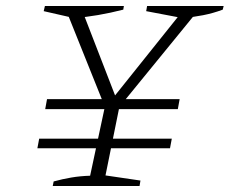

<svg xmlns="http://www.w3.org/2000/svg" viewBox="-20 -617 762 637"><path d="M130 -255 136 -288H576L570 -255ZM104 -125 110 -157H550L544 -125ZM337 -240 199 -584 201 -597H247L367 -287H351L599 -597H644L642 -588L358 -240ZM155 0 158 -15Q187 -23 216.5 -28Q246 -33 279 -34L332 -282H380L330 -35L446 -18L443 0ZM226 -557 125 -580 129 -597H391L389 -585Q346 -574 305 -567Q264 -560 226 -557ZM586 -557 465 -580 468 -597H722L719 -585Q687 -573 653.5 -566.5Q620 -560 586 -557Z"/></svg>

Font: Piazzolla Thin Thin
Style: Italic
Weight: 250
Italic angle: -11.3°
Version: Version 2.005